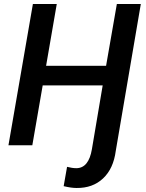

<svg xmlns="http://www.w3.org/2000/svg" viewBox="-20 -731 734 966"><path d="M265.6 -710.9 211.9 -399.9H513.7L567.9 -710.9H688.5L562.5 27.8Q550.8 117.7 498.5 166.7Q446.3 215.8 365.2 214.8Q338.4 214.8 300.3 205.6L317.4 108.4Q343.8 115.2 363.8 115.2Q426.3 115.2 442.4 19.5L496.6 -301.3H194.8L142.6 0H22.5L145.5 -710.9Z"/></svg>

Font: Roboto Medium
Style: Italic
Weight: 500
Italic angle: -12°
Designer: Google
Version: Version 2.134; 2016